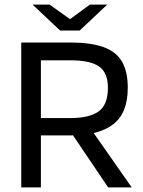

<svg xmlns="http://www.w3.org/2000/svg" viewBox="-20 -811 619 831"><path d="M288 -225H128V-300H285Q366 -300 406.5 -328.5Q447 -357 447 -431Q447 -497 408.5 -523.5Q370 -550 285 -550H128V-627H285Q372 -627 427 -607.5Q482 -588 507.5 -545Q533 -502 533 -431Q533 -322 470.5 -273.5Q408 -225 288 -225ZM157 0H72V-627H157ZM284 -243H380L550 0H448ZM195 -791 283 -728 369 -791H444L325 -679H240L121 -791Z"/></svg>

Font: Blinker
Style: Regular
Weight: 400
Designer: Juergen Huber
Foundry: supertype
Version: 1.017